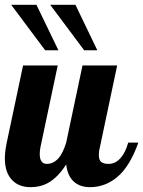

<svg xmlns="http://www.w3.org/2000/svg" viewBox="-28 -772 595 798"><path d="M18.6 -752H123.5L214.8 -563H159.7ZM180.7 -752H285.6L376.5 -563H321.8ZM23.4 -22.5Q-7.8 -53.7 -7.8 -113.8Q-7.8 -142.1 0 -179.2L67.9 -500H211.9L140.1 -160.2Q137.2 -145 137.2 -131.8Q137.2 -90.8 167 -90.8Q194.3 -90.8 216.3 -115.7Q233.9 -136.7 247.1 -179.2L314.9 -500H459L387.2 -160.2Q382.8 -145.5 382.8 -127.9Q382.8 -107.4 392.6 -99.1Q402.3 -90.8 423.8 -90.8Q451.7 -90.8 473.6 -115.7Q493.2 -137.7 504.9 -179.2H546.9Q520 -103 481.9 -58.6Q449.7 -22 409.2 -5.9Q379.4 5.9 346.2 5.9Q303.2 5.9 277.8 -18.1Q252.4 -42 247.1 -88.9Q212.9 -34.2 169.9 -10.7Q139.2 5.9 99.1 5.9Q51.3 5.9 23.4 -22.5Z"/></svg>

Font: Pattaya
Style: Regular
Weight: 400
Designer: Pablo Impallari / Thai characters Designed by Thanarat Vachiruckul and Suppakit Chalermlarp
Foundry: Pablo Impallari
Version: Version 2.001